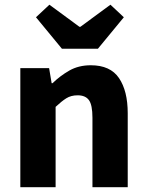

<svg xmlns="http://www.w3.org/2000/svg" viewBox="-20 -780 612 800"><path d="M64.7 0V-496.1H184.6L195.2 -433.3H198.9Q230.3 -463.9 268.9 -486Q307.6 -508.1 358.3 -508.1Q439.7 -508.1 475.9 -454.6Q512.2 -401 512.2 -308V0H365.2V-289.2Q365.2 -342.8 350.5 -362.9Q335.9 -382.9 303.5 -382.9Q275.8 -382.9 256.1 -370.4Q236.4 -358 211.7 -334.7V0ZM238 -576.9 129.9 -708.1 185.8 -760.4 311 -668.3H315L440.1 -760.4L496 -708.1L387.9 -576.9Z"/></svg>

Font: Source Sans Variable
Style: Regular
Weight: 200
Designer: Paul D. Hunt
Foundry: Adobe Systems Incorporated
Version: Version 3.006;hotconv 1.0.111;makeotfexe 2.5.65597